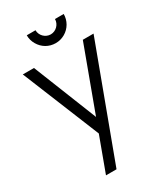

<svg xmlns="http://www.w3.org/2000/svg" viewBox="-235 -827 998 1161"><g transform="rotate(-30 264.0 -246.5)"><path d="M284.5 -604C308 -604 329.5 -610 349.5 -621.5C389 -644.5 413.5 -686.5 413.5 -733H352.5C352.5 -696 321.5 -665 284.5 -665C247.5 -665 216.5 -696 216.5 -733H155.5C155.5 -709.5 161.5 -688 173 -668.5C196 -628.5 237 -604 284.5 -604ZM220.5 240 510.5 -540H435.5L271.5 -96L94.5 -540H16.5L236 -1L147 240Z"/></g></svg>

Font: Vela Sans
Style: Regular
Weight: 400
Designer: Principal design: Mikhail Sharanda - project Manrope.
Design modification: Ravid Balaliev
Foundry: Mikhail Sharanda
Version: Version 1.001